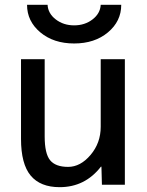

<svg xmlns="http://www.w3.org/2000/svg" viewBox="-20 -765 609 795"><path d="M92 -745H177Q179 -709 211 -684.5Q243 -660 287 -660Q331 -660 363 -684.5Q395 -709 397 -745H482Q482 -677 427 -631Q372 -585 287 -585Q202 -585 147 -631Q92 -677 92 -745ZM402 0 400 -75H398Q332 10 227 10Q147 10 107 -38Q67 -86 67 -190V-520H165V-200Q165 -129 187.5 -101.5Q210 -74 262 -74Q313 -74 355 -123.5Q397 -173 397 -240V-520H497V0Z"/></svg>

Font: M PLUS 1p Medium
Style: Regular
Weight: 500
Version: Version 1.062